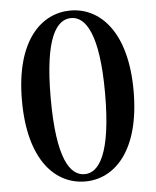

<svg xmlns="http://www.w3.org/2000/svg" viewBox="-54 -803 701 865"><g transform="rotate(-5 296.5 -370.5)"><path d="M297 16C428 16 549 -99 549 -372C549 -642 428 -757 297 -757C164 -757 44 -642 44 -372C44 -99 164 16 297 16ZM297 -17C231 -17 174 -96 174 -372C174 -645 231 -723 297 -723C361 -723 420 -644 420 -372C420 -97 361 -17 297 -17Z"/></g></svg>

Font: Noto Serif KR
Style: Bold
Weight: 700
Designer: Ryoko NISHIZUKA 西塚涼子 (kana & ideographs); Frank Grießhammer (Latin, Greek & Cyrillic); Wenlong ZHANG 张文龙 (bopomofo); San
Foundry: Adobe
Version: Version 2.001;hotconv 1.1.0;makeotfexe 2.6.0